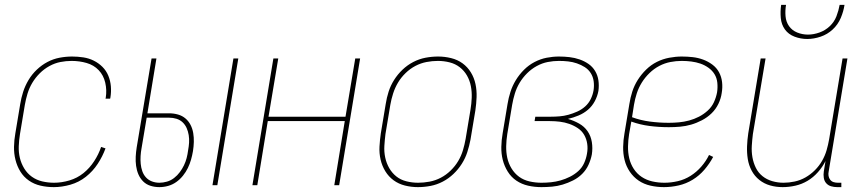

<svg xmlns="http://www.w3.org/2000/svg" viewBox="-20 -760 3540 788"><path d="M201 8Q173 8 146.5 2Q120 -4 98.5 -19Q77 -34 63.5 -56Q50 -78 43.5 -104Q37 -130 37.5 -157.5Q38 -185 43 -213L63 -333Q67 -358 75 -383Q83 -408 97 -431.5Q111 -455 131 -474Q151 -493 174.5 -505.5Q198 -518 224 -523Q250 -528 276 -528Q299 -528 322 -524.5Q345 -521 365 -511Q385 -501 400.5 -485.5Q416 -470 424.5 -449.5Q433 -429 435 -406Q437 -383 433 -359L432 -355H413L414 -359Q419 -390 412 -420.5Q405 -451 385 -472Q365 -493 335.5 -501.5Q306 -510 274 -510Q251 -510 228 -505.5Q205 -501 183 -489Q161 -477 143 -459Q125 -441 112.5 -420Q100 -399 93 -376Q86 -353 82 -330L62 -210Q58 -185 57 -160Q56 -135 61.5 -112Q67 -89 79.5 -68.5Q92 -48 111 -34.5Q130 -21 153.5 -15.5Q177 -10 202 -10Q233 -10 265 -19.5Q297 -29 322.5 -49.5Q348 -70 366.5 -98.5Q385 -127 395 -157L413 -151Q401 -118 381 -87.5Q361 -57 332.5 -34.5Q304 -12 269 -2Q234 8 201 8Z M852 0 938 -520H958L872 0ZM634 8Q615 8 597.5 2.5Q580 -3 567.5 -15.5Q555 -28 548 -44.5Q541 -61 538.5 -79.5Q536 -98 537 -117Q538 -136 541 -155L602 -520H622L585 -295H674Q693 -295 710.5 -290Q728 -285 741 -274Q754 -263 762 -247.5Q770 -232 773 -214Q776 -196 775.5 -177.5Q775 -159 772 -140Q769 -122 764 -104.5Q759 -87 751 -70.5Q743 -54 731 -39Q719 -24 703.5 -13Q688 -2 670 3Q652 8 634 8ZM634 -10Q649 -10 665 -14.5Q681 -19 694.5 -29.5Q708 -40 718 -53.5Q728 -67 735 -81.5Q742 -96 746 -111.5Q750 -127 752 -143Q755 -159 756 -174.5Q757 -190 754.5 -205.5Q752 -221 746 -234.5Q740 -248 729.5 -258Q719 -268 704.5 -272.5Q690 -277 674 -277H582L561 -152Q558 -136 557 -119.5Q556 -103 557.5 -87.5Q559 -72 564 -57.5Q569 -43 579 -32Q589 -21 603.5 -15.5Q618 -10 634 -10Z M1016 0 1102 -520H1122L1082 -281H1398L1438 -520H1458L1372 0H1352L1395 -263H1079L1036 0Z M1695 8Q1668 8 1642 1.5Q1616 -5 1595.5 -20Q1575 -35 1561.5 -57Q1548 -79 1542 -105Q1536 -131 1537.5 -158.5Q1539 -186 1543 -213L1563 -333Q1567 -359 1575 -384Q1583 -409 1597.5 -432Q1612 -455 1632 -474Q1652 -493 1676 -505.5Q1700 -518 1726 -523Q1752 -528 1778 -528Q1805 -528 1831.5 -521.5Q1858 -515 1878.5 -500Q1899 -485 1912.5 -463Q1926 -441 1931.5 -415Q1937 -389 1936 -361.5Q1935 -334 1931 -307L1911 -187Q1906 -161 1898 -136Q1890 -111 1875.5 -88Q1861 -65 1841 -46Q1821 -27 1797 -14.5Q1773 -2 1747 3Q1721 8 1695 8ZM1696 -10Q1719 -10 1743 -14.5Q1767 -19 1789 -30.5Q1811 -42 1829.5 -60Q1848 -78 1860.5 -99Q1873 -120 1880 -143.5Q1887 -167 1891 -190L1911 -310Q1915 -334 1916 -358.5Q1917 -383 1912.5 -406.5Q1908 -430 1896.5 -450Q1885 -470 1867 -484Q1849 -498 1825.5 -504Q1802 -510 1777 -510Q1754 -510 1730.5 -505.5Q1707 -501 1685 -489.5Q1663 -478 1644.5 -460Q1626 -442 1613.5 -421Q1601 -400 1593.5 -376.5Q1586 -353 1582 -330L1562 -210Q1559 -186 1557.5 -161.5Q1556 -137 1561 -113.5Q1566 -90 1577.5 -70Q1589 -50 1606.5 -36Q1624 -22 1647.5 -16Q1671 -10 1696 -10Z M2202 8Q2174 8 2147.5 2Q2121 -4 2099.5 -18.5Q2078 -33 2064 -55.5Q2050 -78 2043.5 -103.5Q2037 -129 2037.5 -157Q2038 -185 2043 -213L2063 -333Q2067 -358 2075 -383Q2083 -408 2097 -431Q2111 -454 2130.5 -473.5Q2150 -493 2174 -505.5Q2198 -518 2223.5 -523Q2249 -528 2274 -528Q2296 -528 2317.5 -525.5Q2339 -523 2359 -516Q2379 -509 2395.5 -497.5Q2412 -486 2422.5 -468.5Q2433 -451 2436 -430Q2439 -409 2436 -387Q2432 -365 2421 -344.5Q2410 -324 2393 -309.5Q2376 -295 2354.5 -286Q2333 -277 2311 -272Q2335 -265 2356.5 -253Q2378 -241 2391.5 -221.5Q2405 -202 2409 -177Q2413 -152 2409 -126Q2405 -105 2395.5 -84Q2386 -63 2369.5 -46.5Q2353 -30 2332 -19.5Q2311 -9 2289.5 -2.5Q2268 4 2246 6Q2224 8 2202 8ZM2202 -10Q2222 -10 2241.5 -12Q2261 -14 2280.5 -19.5Q2300 -25 2319 -34.5Q2338 -44 2353.5 -58Q2369 -72 2377.5 -91Q2386 -110 2389 -129Q2393 -150 2390 -170Q2387 -190 2377.5 -206.5Q2368 -223 2351.5 -234Q2335 -245 2316.5 -251.5Q2298 -258 2278 -260.5Q2258 -263 2237 -263H2174L2177 -281H2240Q2258 -281 2276.5 -282.5Q2295 -284 2313 -289Q2331 -294 2349 -302Q2367 -310 2381.5 -323Q2396 -336 2404.5 -353.5Q2413 -371 2416 -389Q2419 -408 2416.5 -426.5Q2414 -445 2404.5 -460Q2395 -475 2380 -484.5Q2365 -494 2347.5 -500Q2330 -506 2311.5 -508Q2293 -510 2274 -510Q2251 -510 2228 -505.5Q2205 -501 2183 -489Q2161 -477 2143 -459Q2125 -441 2112.5 -420Q2100 -399 2093 -376Q2086 -353 2082 -330L2062 -210Q2058 -185 2057.5 -160Q2057 -135 2062 -112Q2067 -89 2079.5 -68.5Q2092 -48 2110.5 -34.5Q2129 -21 2153 -15.5Q2177 -10 2202 -10Z M2705 8Q2677 8 2650 2Q2623 -4 2601.5 -18.5Q2580 -33 2565 -55Q2550 -77 2543.5 -103Q2537 -129 2537.5 -157Q2538 -185 2543 -213L2563 -333Q2567 -359 2575 -384Q2583 -409 2597.5 -432Q2612 -455 2632 -474.5Q2652 -494 2676 -506Q2700 -518 2726.5 -523Q2753 -528 2778 -528Q2801 -528 2823 -525.5Q2845 -523 2865.5 -515.5Q2886 -508 2903.5 -495Q2921 -482 2931 -463.5Q2941 -445 2943.5 -423Q2946 -401 2942 -378Q2939 -356 2928.5 -334Q2918 -312 2900.5 -295Q2883 -278 2861 -266.5Q2839 -255 2816.5 -248.5Q2794 -242 2771 -240Q2748 -238 2725 -238Q2685 -238 2646 -243Q2607 -248 2571 -261L2562 -210Q2558 -185 2557.5 -159.5Q2557 -134 2562.5 -110.5Q2568 -87 2581 -67Q2594 -47 2613.5 -34Q2633 -21 2657 -15.5Q2681 -10 2707 -10Q2734 -10 2762 -16.5Q2790 -23 2814.5 -38.5Q2839 -54 2858.5 -76.5Q2878 -99 2890 -124L2907 -116Q2892 -88 2871 -63.5Q2850 -39 2823 -22.5Q2796 -6 2765.5 1Q2735 8 2705 8ZM2725 -256Q2746 -256 2767 -258Q2788 -260 2808.5 -265.5Q2829 -271 2848.5 -281Q2868 -291 2884.5 -306Q2901 -321 2910 -340.5Q2919 -360 2923 -381Q2926 -401 2924 -420.5Q2922 -440 2912.5 -455.5Q2903 -471 2887.5 -482Q2872 -493 2854.5 -499Q2837 -505 2817.5 -507.5Q2798 -510 2778 -510Q2755 -510 2731.5 -505.5Q2708 -501 2686 -489.5Q2664 -478 2645.5 -460Q2627 -442 2614 -421Q2601 -400 2593.5 -377Q2586 -354 2582 -330L2574 -279Q2609 -266 2647.5 -261Q2686 -256 2725 -256Z M3192 8Q3165 8 3140.5 1Q3116 -6 3096.5 -21.5Q3077 -37 3065 -59.5Q3053 -82 3049 -107.5Q3045 -133 3046 -159.5Q3047 -186 3051 -213L3102 -520H3122L3070 -210Q3067 -186 3065.5 -162Q3064 -138 3068 -115Q3072 -92 3082 -71.5Q3092 -51 3109.5 -37Q3127 -23 3149.5 -16.5Q3172 -10 3196 -10Q3218 -10 3241.5 -15Q3265 -20 3286 -32Q3307 -44 3324.5 -61.5Q3342 -79 3354 -100Q3366 -121 3372.5 -143.5Q3379 -166 3383 -189L3438 -520H3458L3381 -56Q3379 -47 3380.5 -38Q3382 -29 3387.5 -22Q3393 -15 3401.5 -12.5Q3410 -10 3419 -10H3433V8H3416Q3403 8 3391 4.5Q3379 1 3371 -8Q3363 -17 3361 -30Q3359 -43 3361 -56L3368 -99Q3356 -75 3337 -53.5Q3318 -32 3294.5 -18Q3271 -4 3244.5 2Q3218 8 3192 8ZM3293 -600Q3266 -600 3241 -609.5Q3216 -619 3201.5 -639Q3187 -659 3184.5 -686Q3182 -713 3186 -740H3206Q3202 -717 3204 -693.5Q3206 -670 3218.5 -652.5Q3231 -635 3252 -626.5Q3273 -618 3296 -618Q3319 -618 3343 -626.5Q3367 -635 3385.5 -652.5Q3404 -670 3413 -693.5Q3422 -717 3426 -740H3446Q3442 -713 3430.5 -686Q3419 -659 3397.5 -639Q3376 -619 3348 -609.5Q3320 -600 3293 -600Z"/></svg>

Font: Iosevka Thin
Style: Italic
Weight: 100
Italic angle: -9°
Monospace: yes
Designer: Belleve Invis
Foundry: Belleve Invis
Version: Version 32.5.0; ttfautohint (v1.8.4)